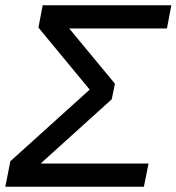

<svg xmlns="http://www.w3.org/2000/svg" viewBox="-30 -708 669 728"><path d="M533.2 -87.9 515.6 0H-9.8L9.3 -96.7L310.1 -368.2L115.7 -603.5L131.8 -688H619.6L603 -600.1H232.4L405.8 -390.6L393.6 -331.5L124 -87.9Z"/></svg>

Font: Arimo Medium
Style: Italic
Weight: 500
Italic angle: -12°
Designer: Steve Matteson
Foundry: Monotype Imaging Inc.
Version: Version 1.33